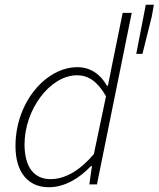

<svg xmlns="http://www.w3.org/2000/svg" viewBox="-20 -774 666 806"><path d="M185 12C251 12 313 -25 362 -77H366L355 0H387L533 -720H495L452 -509L433 -414H429C403 -460 362 -492 305 -492C173 -492 45 -345 45 -161C45 -48 100 12 185 12ZM192 -22C125 -22 83 -70 83 -168C83 -313 189 -458 304 -458C350 -458 389 -433 425 -370L374 -127C317 -60 255 -22 192 -22ZM552 -548H578L617 -704L626 -754H592Z"/></svg>

Font: Source Sans Pro Light
Style: Italic
Weight: 300
Italic angle: -11°
Designer: Paul D. Hunt
Foundry: Adobe Systems Incorporated
Version: Version 3.006;hotconv 1.0.111;makeotfexe 2.5.65597